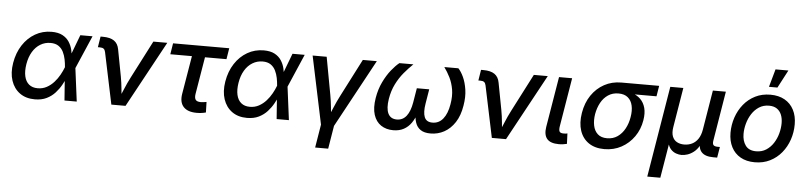

<svg xmlns="http://www.w3.org/2000/svg" viewBox="-51 -1062 6592 1568"><g transform="rotate(5 3244.5 -277.5)"><path d="M246.6 11.7Q173.3 11.7 123.5 -24.2Q73.7 -60.1 52.5 -123.5Q31.2 -187 44.9 -269.5Q59.1 -353.5 100.1 -416.5Q141.1 -479.5 201.9 -514.6Q262.7 -549.8 336.4 -549.8Q391.1 -549.8 426 -531Q460.9 -512.2 480.5 -481.9Q500 -451.7 508.1 -417Q516.1 -382.3 517.1 -350.6H553.2L554.7 -273.4L589.8 0H489.3L469.2 -272.9Q467.3 -302.2 460.9 -334.5Q454.6 -366.7 440.7 -395Q426.8 -423.3 401.4 -440.9Q376 -458.5 335 -458.5Q289.6 -458.5 251.7 -435.5Q213.9 -412.6 188.5 -370.1Q163.1 -327.6 153.3 -268.6Q144 -210.9 153.6 -168.7Q163.1 -126.5 190.7 -103.5Q218.3 -80.6 262.2 -80.6Q302.7 -80.6 335.9 -98.6Q369.1 -116.7 395 -145.5Q420.9 -174.3 439.2 -207.3Q457.5 -240.2 468.8 -270L571.8 -542.5H671.9L554.2 -270L527.8 -195.3H494.6Q481 -163.6 461.2 -127.7Q441.4 -91.8 412.6 -60.1Q383.8 -28.3 343 -8.3Q302.2 11.7 246.6 11.7Z M873.5 0 784.7 -423.3Q780.8 -441.9 770.5 -449.7Q760.3 -457.5 739.7 -457.5H723.1L737.3 -545.9H756.3Q815.9 -545.9 848.4 -523.7Q880.9 -501.5 889.2 -454.1L930.7 -235.4Q939.9 -185.1 944.6 -134.8Q949.2 -84.5 954.1 -35.6H923.3Q945.3 -85 965.8 -135.3Q986.3 -185.5 1012.2 -235.4L1170.4 -542.5H1284.7L989.7 0Z M1573.2 6.3Q1499.5 6.3 1465.1 -30.8Q1430.7 -67.9 1441.9 -137.2L1494.6 -451.7H1317.4L1332 -542.5H1792.5L1777.8 -451.7H1601.6L1550.8 -146.5Q1545.9 -114.7 1556.4 -99.4Q1566.9 -84 1599.1 -84Q1608.4 -84 1622.1 -85.7Q1635.7 -87.4 1646 -89.4L1648.4 -3.4Q1631.3 1.5 1612.1 3.9Q1592.8 6.3 1573.2 6.3Z M1985.8 11.7Q1912.6 11.7 1862.8 -24.2Q1813 -60.1 1791.7 -123.5Q1770.5 -187 1784.2 -269.5Q1798.3 -353.5 1839.4 -416.5Q1880.4 -479.5 1941.2 -514.6Q2002 -549.8 2075.7 -549.8Q2130.4 -549.8 2165.3 -531Q2200.2 -512.2 2219.7 -481.9Q2239.3 -451.7 2247.3 -417Q2255.4 -382.3 2256.3 -350.6H2292.5L2293.9 -273.4L2329.1 0H2228.5L2208.5 -272.9Q2206.5 -302.2 2200.2 -334.5Q2193.8 -366.7 2179.9 -395Q2166 -423.3 2140.6 -440.9Q2115.2 -458.5 2074.2 -458.5Q2028.8 -458.5 1991 -435.5Q1953.1 -412.6 1927.7 -370.1Q1902.3 -327.6 1892.6 -268.6Q1883.3 -210.9 1892.8 -168.7Q1902.3 -126.5 1929.9 -103.5Q1957.5 -80.6 2001.5 -80.6Q2042 -80.6 2075.2 -98.6Q2108.4 -116.7 2134.3 -145.5Q2160.2 -174.3 2178.5 -207.3Q2196.8 -240.2 2208 -270L2311 -542.5H2411.1L2293.5 -270L2267.1 -195.3H2233.9Q2220.2 -163.6 2200.4 -127.7Q2180.7 -91.8 2151.9 -60.1Q2123 -28.3 2082.3 -8.3Q2041.5 11.7 1985.8 11.7Z M2594.2 18.1 2476.1 -542.5H2591.3L2647.9 -235.4Q2657.2 -185.5 2661.9 -135.3Q2666.5 -85 2671.9 -35.6H2640.6Q2662.6 -85 2683.3 -135.3Q2704.1 -185.5 2730 -235.4L2887.7 -542.5H3002.4L2698.2 18.1ZM2562 204.1 2596.2 -3.9H2703.1L2668.9 204.1Z M3184.6 7.8Q3126 7.8 3084 -20.3Q3042 -48.3 3023.9 -104Q3005.9 -159.7 3019.5 -242.7Q3031.7 -315.4 3060.3 -374.5Q3088.9 -433.6 3123.3 -476.3Q3157.7 -519 3187.5 -542.5H3302.2Q3264.6 -506.8 3228.5 -463.6Q3192.4 -420.4 3165.3 -366.2Q3138.2 -312 3127 -244.6Q3114.3 -166 3134.5 -124Q3154.8 -82 3206.1 -82Q3254.9 -82 3285.2 -120.8Q3315.4 -159.7 3327.6 -232.4L3347.2 -350.6H3448.7L3429.2 -232.4Q3417 -159.7 3432.6 -120.8Q3448.2 -82 3498 -82Q3551.3 -82 3585.4 -124.5Q3619.6 -167 3632.3 -244.1Q3644 -311.5 3634.8 -365.5Q3625.5 -419.4 3603.8 -463.1Q3582 -506.8 3555.7 -542.5H3670.9Q3693.8 -518.6 3713.9 -475.3Q3733.9 -432.1 3742.7 -373.3Q3751.5 -314.5 3739.3 -242.7Q3726.1 -159.7 3689.7 -104Q3653.3 -48.3 3601.8 -20.3Q3550.3 7.8 3490.2 7.8Q3438.5 7.8 3408.7 -12.5Q3378.9 -32.7 3366.7 -68.6Q3354.5 -104.5 3354.5 -151.4H3372.1Q3356.9 -103.5 3332 -67.6Q3307.1 -31.7 3270.5 -12Q3233.9 7.8 3184.6 7.8Z M3992.7 0 3903.8 -423.3Q3899.9 -441.9 3889.6 -449.7Q3879.4 -457.5 3858.9 -457.5H3842.3L3856.4 -545.9H3875.5Q3935.1 -545.9 3967.5 -523.7Q4000 -501.5 4008.3 -454.1L4049.8 -235.4Q4059.1 -185.1 4063.7 -134.8Q4068.4 -84.5 4073.2 -35.6H4042.5Q4064.5 -85 4085 -135.3Q4105.5 -185.5 4131.3 -235.4L4289.6 -542.5H4403.8L4108.9 0Z M4542.5 3.4Q4472.7 3.4 4444.8 -29.8Q4417 -63 4427.2 -127.4L4496.1 -542.5H4603.5L4538.1 -147.5Q4532.2 -114.7 4539.1 -100.8Q4545.9 -86.9 4572.3 -86.9Q4584.5 -86.9 4591.8 -87.6Q4599.1 -88.4 4604.5 -90.3L4607.9 -4.9Q4597.2 -2.4 4579.8 0.5Q4562.5 3.4 4542.5 3.4Z M4915 11.2Q4838.4 11.2 4787.1 -23.7Q4735.8 -58.6 4714.8 -121.3Q4693.8 -184.1 4707.5 -267.6Q4721.2 -350.6 4762.9 -412.4Q4804.7 -474.1 4867.4 -508.3Q4930.2 -542.5 5006.8 -542.5H5316.9L5302.7 -455.6H5068.8L4992.2 -451.7Q4943.4 -451.7 4907 -427.2Q4870.6 -402.8 4847.9 -361.3Q4825.2 -319.8 4815.9 -267.6Q4807.6 -216.3 4816.2 -173.3Q4824.7 -130.4 4852.8 -104.7Q4880.9 -79.1 4929.7 -79.1Q4979 -79.1 5015.6 -104.5Q5052.2 -129.9 5075.4 -172.9Q5098.6 -215.8 5106.9 -267.6Q5116.2 -320.8 5106.9 -362.3Q5097.7 -403.8 5069.3 -427.7Q5041 -451.7 4992.2 -451.7L4997.1 -480.5Q5052.7 -480.5 5097.2 -466.6Q5141.6 -452.6 5170.7 -424.1Q5199.7 -395.5 5211.2 -352.5Q5222.7 -309.6 5212.9 -251Q5200.7 -175.8 5159.2 -116.5Q5117.7 -57.1 5054.9 -22.9Q4992.2 11.2 4915 11.2Z M5284.7 204.1 5408.2 -542.5H5515.1L5461.4 -217.8Q5453.6 -170.4 5465.1 -140.6Q5476.6 -110.8 5502.2 -96.9Q5527.8 -83 5561.5 -83Q5597.2 -83 5626.5 -97.4Q5655.8 -111.8 5675.8 -141.6Q5695.8 -171.4 5703.6 -217.8L5757.3 -542.5H5863.8L5796.4 -133.8Q5792.5 -108.9 5801.8 -98.6Q5811 -88.4 5837.9 -88.4H5854.5L5839.8 0H5807.6Q5739.7 0 5710.7 -32.7Q5681.6 -65.4 5692.4 -127.9L5700.7 -177.2H5721.7Q5712.9 -123 5692.9 -87.6Q5672.9 -52.2 5647.2 -32.5Q5621.6 -12.7 5595.5 -4.4Q5569.3 3.9 5547.9 3.9Q5526.4 3.9 5502.7 -4.4Q5479 -12.7 5460.2 -32.7Q5441.4 -52.7 5433.1 -87.9Q5424.8 -123 5433.6 -177.2H5455.1L5391.6 204.1Z M6148.4 11.2Q6080.1 11.2 6031.5 -16.4Q5982.9 -43.9 5956.8 -94.5Q5930.7 -145 5930.7 -212.4Q5930.7 -277.3 5951.2 -337.9Q5971.7 -398.4 6010.5 -446.3Q6049.3 -494.1 6104.5 -522Q6159.7 -549.8 6229 -549.8Q6297.4 -549.8 6346.2 -522.2Q6395 -494.6 6421.1 -444.1Q6447.3 -393.6 6447.3 -325.7Q6447.3 -259.8 6426.8 -199.5Q6406.2 -139.2 6367.2 -91.6Q6328.1 -43.9 6272.9 -16.4Q6217.8 11.2 6148.4 11.2ZM6151.9 -79.1Q6198.7 -79.1 6233.9 -101.8Q6269 -124.5 6292.7 -161.1Q6316.4 -197.8 6328.1 -241.2Q6339.8 -284.7 6339.8 -325.7Q6339.8 -364.7 6327.6 -394.8Q6315.4 -424.8 6290.3 -442.1Q6265.1 -459.5 6225.6 -459.5Q6179.2 -459.5 6144 -436.8Q6108.9 -414.1 6085.2 -377.4Q6061.5 -340.8 6049.6 -297.4Q6037.6 -253.9 6037.6 -211.9Q6037.6 -154.3 6065.2 -116.7Q6092.8 -79.1 6151.9 -79.1ZM6210.9 -612.8 6252 -759.3H6357.4L6280.3 -612.8Z"/></g></svg>

Font: Inter 16pt Medium
Style: Italic
Weight: 500
Italic angle: -9.3988°
Version: Version 4.001;git-66647c0bb